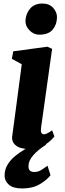

<svg xmlns="http://www.w3.org/2000/svg" viewBox="-20 -832 370 1085"><path d="M144.5 10Q93.5 10 69 -10.5Q44.5 -31 49 -62.5Q57 -120.5 70.8 -224.8Q84.5 -329 103 -469L47 -499.5L55 -542L248 -568L274.5 -556L212 -110Q206.5 -73 229 -73Q243 -73 274.5 -95.5L287.5 -61Q282 -53.5 264.2 -36.5Q246.5 -19.5 216.5 -4.8Q186.5 10 144.5 10ZM202 -636Q170 -636 146 -661.2Q122 -686.5 124 -717Q126.5 -756.5 151 -784.2Q175.5 -812 220 -812Q258.5 -812 280.5 -787.5Q302.5 -763 302 -734Q301.5 -693.5 277.8 -664.8Q254 -636 202 -636ZM106 233Q53.5 233 29.8 211.5Q6 190 6 160Q6 126 22.8 98.5Q39.5 71 65.8 49.5Q92 28 121.5 11.2Q151 -5.5 176.5 -18.5L204 -26L242 -15.5Q142 48.5 141 105Q140.5 126 150 133Q159.5 140 173.5 140Q194 140 210.8 130Q227.5 120 248.5 104.5L265.5 158.5Q245.5 184.5 205 208.8Q164.5 233 106 233Z"/></svg>

Font: Merriweather Black
Style: Italic
Weight: 900
Italic angle: -7.8°
Designer: Eben Sorkin
Foundry: Eben Sorkin
Version: Version 2.200;gftools[0.9.31]